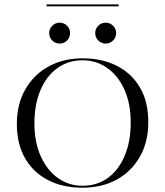

<svg xmlns="http://www.w3.org/2000/svg" viewBox="-20 -850 758 881"><path d="M358.1 11.3Q267.7 11.3 200 -23.8Q132.3 -58.9 94.8 -124.2Q57.3 -189.5 57.3 -281.5Q57.3 -371.8 96 -439.5Q134.7 -507.3 202.4 -544.8Q270.2 -582.3 358.9 -582.3Q450 -582.3 517.7 -547.2Q585.5 -512.1 623 -447.2Q660.5 -382.3 660.5 -289.5Q660.5 -199.2 622.2 -131.5Q583.9 -63.7 516.1 -26.2Q448.4 11.3 358.1 11.3ZM358.1 2.4Q425.8 2.4 475.4 -33.9Q525 -70.2 552.4 -135.9Q579.8 -201.6 579.8 -287.1Q579.8 -375 550.8 -439.1Q521.8 -503.2 471.8 -538.3Q421.8 -573.4 358.9 -573.4Q292.7 -573.4 242.7 -537.1Q192.7 -500.8 165.3 -435.5Q137.9 -370.2 137.9 -283.9Q137.9 -196.8 167.3 -132.3Q196.8 -67.7 246.4 -32.7Q296 2.4 358.1 2.4ZM254 -650Q233.9 -650 219.8 -664.1Q205.6 -678.2 205.6 -698.4Q205.6 -717.7 219.8 -731.9Q233.9 -746 254 -746Q273.4 -746 287.5 -731.9Q301.6 -717.7 301.6 -698.4Q301.6 -678.2 287.5 -664.1Q273.4 -650 254 -650ZM464.5 -650Q445.2 -650 431 -664.1Q416.9 -678.2 416.9 -698.4Q416.9 -717.7 431 -731.9Q445.2 -746 464.5 -746Q484.7 -746 498.8 -731.9Q512.9 -717.7 512.9 -698.4Q512.9 -678.2 498.8 -664.1Q484.7 -650 464.5 -650ZM193.5 -821V-829.8H524.2V-821Z"/></svg>

Font: Playfair 144pt SemiExpanded Light
Style: Regular
Weight: 300
Width: 6
Designer: Claus Eggers Sørensen
Foundry: Claus Eggers Sørensen
Version: Version 2.203